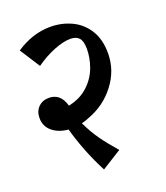

<svg xmlns="http://www.w3.org/2000/svg" viewBox="-130 -757 761 878"><g transform="rotate(-20 251.0 -318.5)"><path d="M238 -215Q220 -207 202 -203Q225 -154 252.5 -115.5Q280 -77 321 -30L225 30Q168 -79 135 -197Q88 -201 58 -226Q28 -251 28 -291Q28 -324 48 -344Q68 -364 99 -364Q156 -364 174 -299Q232 -311 269.5 -346Q307 -381 323.5 -426Q340 -471 340 -515Q340 -553 326 -568.5Q312 -584 284 -584Q250 -584 203.5 -565.5Q157 -547 112 -515L49 -613Q130 -667 216 -667Q272 -667 319.5 -644.5Q367 -622 395.5 -576.5Q424 -531 424 -464Q424 -380 371.5 -312Q319 -244 238 -215Z"/></g></svg>

Font: Sumana
Style: Bold
Weight: 700
Designer: Cyreal, Alexei Vanyashin (Devanagari), Olga Karpushina (Latin)
Foundry: Cyreal
Version: Version 1.015;PS 001.015;hotconv 1.0.70;makeotf.lib2.5.58329